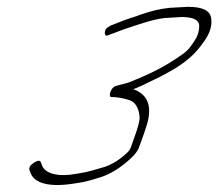

<svg xmlns="http://www.w3.org/2000/svg" viewBox="-20 -523 641 564"><path d="M512.7 -473C544.7 -473 562.2 -466 564.9 -451C566 -435 562.1 -419 551.2 -403C533.9 -376 527 -370 494.6 -349C468 -331 433.3 -312 388.2 -293C380.7 -290 373.1 -287 364.3 -283C349.1 -277 334 -275 319.2 -270C305.6 -266 297.4 -239 306.6 -238C323.4 -238 341.4 -235 359.8 -229C378.3 -223 388 -205 390.1 -178C390.6 -167 384.3 -145 372.1 -112C364.6 -93 365.5 -85 352 -73C331.7 -54 310.6 -41 288.2 -33C231.1 -16 233.1 -17 187.9 -10C139.5 -4 109.3 -18 103.2 -38L100.1 -46C97.6 -53 91.1 -52 79.6 -45C60.7 -33 66.3 -24 68.9 -17C78.1 11 114.2 27 184.6 18C219.7 13 231.3 12 277.2 -3C306.7 -13 335.4 -31 364.5 -58C377.2 -70 384.3 -80 387.5 -88C395.7 -111 404.8 -134 411.9 -158C427.5 -212 413.7 -246 371.6 -261C383.6 -265 406.3 -276 441 -293C475.7 -310 508.8 -329 534.6 -351C551.5 -365 567.4 -383 582.7 -406C598 -429 603.4 -450 600.2 -470C597 -492 574.5 -503 532.5 -503L477.8 -500C451 -497 423.9 -491 395.9 -481C384.7 -477 374.4 -473 363.6 -470C341.6 -463 326.9 -456 305.3 -448C295.3 -443 290.2 -438 288.6 -432C286.7 -425 287.9 -414 299.1 -420L328.2 -431C336.6 -434 346.2 -438 356.2 -441C390.1 -452 428.4 -466 463.6 -470Z"/></svg>

Font: MewTooHand
Style: UltimateCondIta
Weight: 400
Designer: Mew Too, Robert Jablonski
Version: Version 0.77